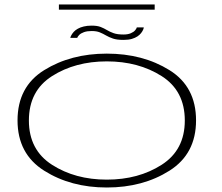

<svg xmlns="http://www.w3.org/2000/svg" viewBox="-20 -829 986 854"><path d="M455 5Q615.5 5 733.8 -69.8Q852 -144.5 852 -293.5Q852 -443.5 733.8 -517Q615.5 -590.5 455 -590.5Q295 -590.5 176.5 -517Q58 -443.5 58 -293.5Q58 -144.5 176.5 -69.8Q295 5 455 5ZM455 -30Q314.5 -30 211.5 -96Q108.5 -162 108.5 -293Q108.5 -425 211.5 -490.5Q314.5 -556 455 -556Q596 -556 699 -490.5Q802 -425 802 -293Q802 -162 699 -96Q596 -30 455 -30ZM529 -651.5Q551.5 -651.5 566.5 -656Q581.5 -660.5 591.5 -667.2Q601.5 -674 607.5 -681.8Q613.5 -689.5 616.5 -696.5Q619.5 -703.5 619.5 -707H588.5Q587.5 -702 581 -694.2Q574.5 -686.5 561.5 -681Q548.5 -675.5 529.5 -675.5Q502 -675.5 485.2 -681.5Q468.5 -687.5 455.8 -695.2Q443 -703 427.8 -709Q412.5 -715 387.5 -715Q368 -715 352.5 -711.2Q337 -707.5 326 -701.2Q315 -695 308.2 -687.5Q301.5 -680 297.8 -673.2Q294 -666.5 292.5 -660.5H323.5Q325 -666 332.2 -673.5Q339.5 -681 353.5 -686Q367.5 -691 387.5 -691Q409.5 -691 424 -685Q438.5 -679 451.8 -671.2Q465 -663.5 482.5 -657.5Q500 -651.5 529 -651.5ZM242 -786H668V-809H242Z"/></svg>

Font: Anybody ExtraExpanded ExtraLight
Style: Regular
Weight: 250
Width: 8
Version: Version 1.113;gftools[0.9.25]